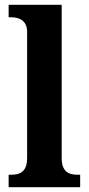

<svg xmlns="http://www.w3.org/2000/svg" viewBox="-20 -780 370 800"><path d="M16 0H314V-52H303C265 -52 237 -65 237 -123V-760H16V-708H27C52 -708 93 -700 93 -647V-123C93 -65 65 -52 27 -52H16Z"/></svg>

Font: Noto Serif Ethiopic SemiCondensed
Style: Bold
Weight: 700
Width: 4
Designer: Monotype Design Team
Foundry: Monotype Imaging Inc.
Version: Version 2.102